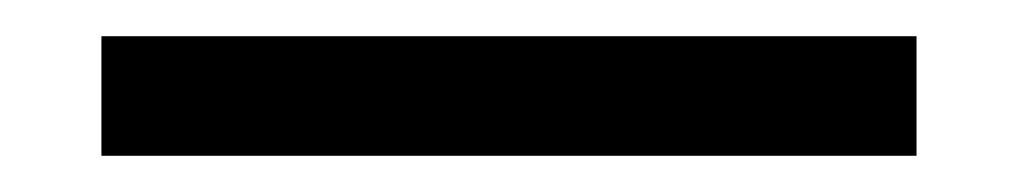

<svg xmlns="http://www.w3.org/2000/svg" viewBox="-20 119 562 106"><path d="M36 205V139H486V205Z"/></svg>

Font: Stick No Bills
Style: Regular
Weight: 400
Version: Version 2.000